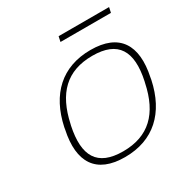

<svg xmlns="http://www.w3.org/2000/svg" viewBox="-151 -767 875 903"><g transform="rotate(-30 286.5 -315.5)"><path d="M96 -256 94 -244C60 -84 118 9 274 9C430 9 528 -84 562 -244L564 -256C598 -416 540 -509 384 -509C228 -509 130 -416 96 -256ZM127 -246 129 -254C161 -403 238 -481 378 -481C517 -481 563 -403 531 -254L529 -246C498 -97 419 -19 280 -19C140 -19 96 -97 127 -246ZM281 -612H555L561 -640H287Z"/></g></svg>

Font: LT Wave Text Thin Italic
Style: Regular
Weight: 100
Designer: Daniel Lyons
Version: Version 2.5 (Glyphs App)